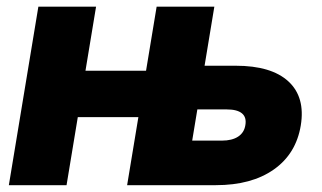

<svg xmlns="http://www.w3.org/2000/svg" viewBox="-20 -542 942 562"><path d="M459.5 0 481 -130.4H629.4Q659.2 -130.4 677 -142.1Q694.8 -153.8 698.2 -175.8Q702.1 -198.7 688.2 -210.2Q674.3 -221.7 644 -221.7H487.3L508.8 -349.6H669.9Q774.4 -349.6 824.2 -303.7Q874 -257.8 860.4 -174.8Q846.7 -91.8 781.5 -45.9Q716.3 0 611.8 0ZM5.9 0 92.3 -522.5H261.2L174.8 0ZM159.2 -199.2 181.6 -335H455.6L433.1 -199.2ZM352.1 0 438.5 -522.5H607.4L521 0Z"/></svg>

Font: Inter 28pt ExtraBold
Style: Italic
Weight: 800
Italic angle: -9.3988°
Designer: Rasmus Andersson
Foundry: rsms
Version: Version 4.001;git-66647c0bb